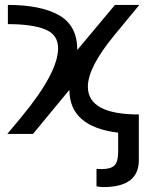

<svg xmlns="http://www.w3.org/2000/svg" viewBox="-20 -544 596 780"><path d="M12 -524Q146 -524 220 -482Q294 -440 294 -341L447 -524H546L443 -399Q337 -270 337 -192Q337 -79 544 -79V107Q544 216 400 216Q387 216 372 213V142Q389 143 392 143Q430 143 445 128Q460 113 460 74V-5Q262 -29 262 -179L114 0H10L68 -70Q216 -249 216 -348Q216 -404 162.5 -425Q109 -446 12 -446Z"/></svg>

Font: ColatingCofangSans
Style: Regular
Weight: 400
Foundry: GNU
Version: Version 412.227;June 27, 2022;FontCreator 11.0.0.2412 32-bit